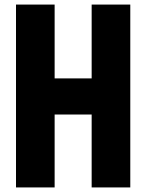

<svg xmlns="http://www.w3.org/2000/svg" viewBox="-20 -820 640 840"><path d="M50 0V-800H219V-477H381V-800H550V0H381V-319H219V0Z"/></svg>

Font: Martian Mono Condensed
Style: Bold
Weight: 700
Width: 3
Designer: Roman Shamin
Foundry: Evil Martians
Version: Version 1.000